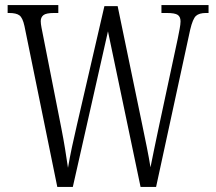

<svg xmlns="http://www.w3.org/2000/svg" viewBox="-20 -734 847 754"><path d="M76 -632Q69 -664 56.5 -673.5Q44 -683 16 -683H10V-714H209V-683H192Q161 -683 150.5 -674.5Q140 -666 140 -651Q140 -641 143 -625.5Q146 -610 150 -590L221 -230Q230 -184 235.5 -149.5Q241 -115 247 -75Q254 -116 262.5 -156Q271 -196 282 -243L390 -710H442L539 -242Q549 -194 557 -154Q565 -114 571 -77Q578 -110 585.5 -148.5Q593 -187 603 -232L678 -582Q682 -602 685.5 -620.5Q689 -639 689 -650Q689 -668 678 -675.5Q667 -683 635 -683H614V-714H799V-683H789Q762 -683 749.5 -671.5Q737 -660 727 -618L593 0H532L404 -611L266 0H205Z"/></svg>

Font: Noto Serif Tamil ExtraCondensed Light
Style: Regular
Weight: 300
Width: 2
Designer: Indian Type Foundry, Tom Grace, and the Monotype Design Team
Foundry: Monotype Imaging Inc.
Version: Version 2.004; ttfautohint (v1.8.4.7-5d5b)